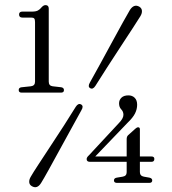

<svg xmlns="http://www.w3.org/2000/svg" viewBox="-20 -734 690 770"><path d="M69.5 -663.5Q56.5 -663.5 56.5 -676Q56.5 -687.5 70 -687.5H109Q123.5 -687.5 131.8 -691.8Q140 -696 147.5 -705.5Q155 -713.5 162.5 -713.5Q175.5 -713.5 175.5 -699.5V-406.5Q175.5 -390 191 -388L226 -384Q236.5 -382 236.5 -372.5Q236.5 -362.5 224.5 -362.5H67Q55 -362.5 55 -373Q55 -382.5 66 -384L104 -388Q120.5 -390 120.5 -406.5V-645Q120.5 -656 117.2 -659.8Q114 -663.5 105.5 -663.5ZM488 -176Q488 -186.5 494 -192L523 -218Q529 -223.5 534 -223.5Q541 -223.5 541 -215.5V-106.5H587.5Q599 -106.5 599 -96.5Q599 -85 587 -85H541V-44Q541 -28.5 557 -25.5L579.5 -21.5Q590.5 -19 590.5 -10.5Q590.5 -0.5 578.5 -0.5H449.5Q437 -0.5 437 -10.5Q437 -19.5 448 -21.5L472 -25.5Q488 -28 488 -43.5V-85H341Q327.5 -85 327.5 -96Q327.5 -103 336.5 -111L455.5 -239Q475 -258.5 475 -273.5Q475 -286.5 466.2 -295.5Q457.5 -304.5 457.5 -319.5Q457.5 -333 467 -342.2Q476.5 -351.5 495 -351.5Q510.5 -351.5 520.2 -341.8Q530 -332 530 -314Q530 -296 521.5 -279Q513 -262 491.5 -241.5L362 -106.5H488ZM362.5 -389.5Q352.5 -374 341.5 -380.5Q331 -386.5 340.5 -403Q359.5 -436.5 383 -479.8Q406.5 -523 430 -566.2Q453.5 -609.5 472.5 -643.8Q491.5 -678 501 -694Q517.5 -719.5 539 -707Q548.5 -701 549.2 -690.8Q550 -680.5 543 -669Q534 -654.5 512.8 -621.8Q491.5 -589 464.2 -547.5Q437 -506 410 -464.2Q383 -422.5 362.5 -389.5ZM284 -306Q294 -321.5 305.5 -315Q316.5 -308.5 306.5 -292Q288.5 -259.5 264.8 -216.2Q241 -173 217.2 -129.5Q193.5 -86 174.2 -51.2Q155 -16.5 145 -0.5Q129 25.5 107.5 12.5Q98 7 97.2 -3.5Q96.5 -14 103.5 -25.5Q112 -40.5 133.8 -73.8Q155.5 -107 183 -148.8Q210.5 -190.5 237.5 -232.2Q264.5 -274 284 -306Z"/></svg>

Font: Fraunces 72pt S050 Light
Style: Regular
Weight: 300
Version: Version 1.000; ttfautohint (v1.8.3)